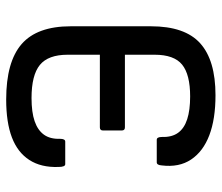

<svg xmlns="http://www.w3.org/2000/svg" viewBox="-68 -638 717 621"><g transform="rotate(90 290.5 -327.5)"><path d="M302 11Q180 11 122.5 -39Q65 -89 65 -198V-457Q65 -567 120 -616.5Q175 -666 288 -666Q365 -666 417.5 -646Q470 -626 496 -587Q522 -548 515 -492Q514 -476 505 -476H432Q423 -476 423 -493Q424 -525 409.5 -545Q395 -565 365.5 -574.5Q336 -584 292 -584Q221 -584 189 -558Q157 -532 157 -469V-373H392Q402 -373 402 -363V-302Q402 -292 392 -292H157V-188Q157 -125 190 -98Q223 -71 297 -71Q343 -71 372 -81Q401 -91 415.5 -111Q430 -131 429 -163Q429 -180 438 -180H511Q520 -180 520 -158Q522 -102 497.5 -64Q473 -26 424.5 -7.5Q376 11 302 11Z"/></g></svg>

Font: Sofia Sans Semi Condensed Medium
Style: Regular
Weight: 500
Designer: Botio Nikoltchev, Ani Petrova
Foundry: lettersoup
Version: Version 4.100